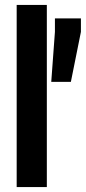

<svg xmlns="http://www.w3.org/2000/svg" viewBox="-20 -763 350 783"><path d="M48 0V-743H171V0ZM189 -429 204 -633V-688H310V-633L269 -429Z"/></svg>

Font: Saira Condensed
Style: Bold
Weight: 700
Width: 3
Designer: Hector Gatti with collaboration of the Omnibus-Type team
Foundry: Omnibus-Type
Version: Version 1.101